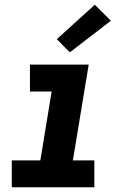

<svg xmlns="http://www.w3.org/2000/svg" viewBox="-20 -794 540 814"><path d="M30 0V-114H151L199 -406H107V-520H356L289 -114H380V0ZM276 -572 221 -628 382 -774 450 -706Z"/></svg>

Font: Iosevka SS04 Heavy Oblique
Style: Regular
Weight: 900
Italic angle: -9°
Monospace: yes
Designer: Belleve Invis
Foundry: Belleve Invis
Version: Version 19.0.0; ttfautohint (v1.8.4)